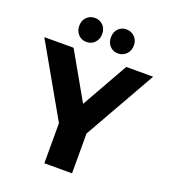

<svg xmlns="http://www.w3.org/2000/svg" viewBox="-209 -1135 1111 1260"><g transform="rotate(20 346.0 -505.0)"><path d="M155.6 -926.7Q155.6 -963.3 178.3 -986.7Q201.1 -1010 235.6 -1010Q270 -1010 292.8 -986.7Q315.6 -963.3 315.6 -926.7Q315.6 -890 292.8 -866.1Q270 -842.2 235.6 -842.2Q201.1 -842.2 178.3 -866.1Q155.6 -890 155.6 -926.7ZM376.7 -926.7Q376.7 -963.3 398.9 -986.7Q421.1 -1010 455.6 -1010Q490 -1010 513.3 -986.7Q536.7 -963.3 536.7 -926.7Q536.7 -890 513.3 -866.1Q490 -842.2 455.6 -842.2Q421.1 -842.2 398.9 -865.6Q376.7 -888.9 376.7 -926.7ZM442.2 0H248.9V-280L-34.4 -777.8H170L354.4 -453.3L537.8 -777.8H725.6L442.2 -277.8Z"/></g></svg>

Font: Paperlogy 9 Black
Style: Regular
Weight: 900
Designer: redesigned by Lee Juim, glyphs from Gmarket Sans & Montserrat
Foundry: PT&
Version: Version 1.001